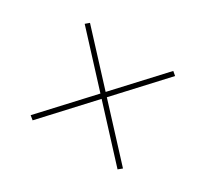

<svg xmlns="http://www.w3.org/2000/svg" viewBox="-84 -615 652 606"><g transform="rotate(30 242.0 -312.5)"><path d="M90.5 -491 410.5 -145 397 -134 77.5 -480ZM87.5 -134 74 -145 394 -491 407 -480Z"/></g></svg>

Font: Anek Kannada Medium Thin
Style: Regular
Weight: 250
Version: Version 1.003